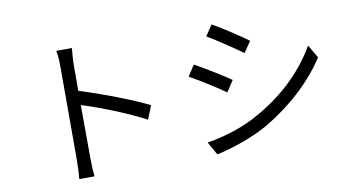

<svg xmlns="http://www.w3.org/2000/svg" viewBox="-78 -965 2156 1185"><g transform="rotate(-10 1000.0 -372.0)"><path d="M847 -342C741 -395 551 -467 420 -507V-670C420 -701 424 -743 427 -774H329C336 -743 337 -698 337 -670V-88C337 -51 335 -2 331 30H427C423 -3 421 -56 421 -88L420 -418C531 -384 703 -316 813 -257Z M1256 -701C1314 -667 1422 -594 1471 -559L1518 -627C1476 -659 1359 -736 1301 -768ZM1106 -475C1164 -443 1276 -373 1324 -338L1370 -408C1325 -440 1209 -511 1150 -543ZM1197 28C1290 9 1428 -37 1529 -96C1690 -192 1825 -317 1913 -454L1865 -536C1784 -395 1657 -266 1486 -170C1385 -110 1264 -73 1151 -54Z"/></g></svg>

Font: Spoqa Han Sans Neo Regular
Style: Regular
Weight: 400
Designer: [Spoqa Han Sans Neo] Dong-huui Kim  Younghwa Kang  Yujin Lee  [Noto Sans] Ryoko NISHIZUKA  (kana & ideographs); Paul D. 
Foundry: Spoqa (http://www.spoqa-han-sans.com)
Version: Version 1.000